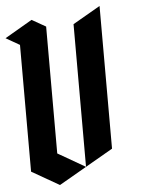

<svg xmlns="http://www.w3.org/2000/svg" viewBox="-155 -1154 915 1207"><g transform="rotate(-5 302.5 -550.0)"><path d="M519.5 -199.2Q519.5 -500 519.5 -1099.6Q461.9 -1066.4 346.7 -1000Q346.7 -923.8 346.7 -773.4Q346.7 -548.8 346.7 -99.6Q404.3 -132.8 519.5 -199.2ZM-86.9 -949.2Q-57.6 -932.6 0 -899.4Q0 -632.8 0 -99.6Q57.6 -66.4 173.8 0Q231.4 -33.2 346.7 -99.6Q289.1 -132.8 173.8 -199.2Q173.8 -465.8 173.8 -1000Q144.5 -1016.6 85.9 -1049.8Q28.3 -1016.6 -86.9 -949.2Z"/></g></svg>

Font: DreiFraktur
Style: Regular
Weight: 400
Designer: JayCobs
Version: Version 1.2